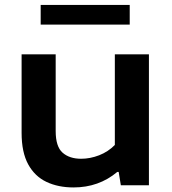

<svg xmlns="http://www.w3.org/2000/svg" viewBox="-20 -772 716 800"><path d="M286.5 9Q222.5 9 173.8 -14Q125 -37 97.5 -87.2Q70 -137.5 70 -218.5V-545.5H212V-226Q212 -161 240.8 -135.8Q269.5 -110.5 318 -110.5Q355.5 -110.5 393 -125Q430.5 -139.5 458.5 -168V-545.5H600.5V0H483.5L474.5 -55.5H468.5Q391.5 9 286.5 9ZM149.5 -669.5V-751.5H520.5V-669.5Z"/></svg>

Font: Encode Sans Expanded Expanded SemiBold
Style: Regular
Weight: 600
Width: 7
Designer: Multiple Designers
Foundry: Impallari Type
Version: Version 3.000; ttfautohint (v1.8.3) -l 8 -r 50 -G 200 -x 14 